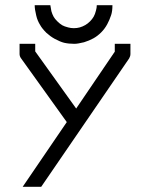

<svg xmlns="http://www.w3.org/2000/svg" viewBox="-20 -765 580 736"><path d="M138 -49H67L236 -297L61 -541Q55 -549 55 -558V-597H115V-568L272 -349L420 -567V-597H480V-558Q480 -549.5 475 -541ZM113 -745H173Q175 -731 177 -722Q180 -711 186 -700Q190 -693 200 -683Q209.5 -673.5 219 -668Q227 -663.5 241 -660Q251.5 -657 263 -657Q275.5 -657 286 -660Q296.5 -663 307 -669Q316.5 -674.5 325 -683Q333.5 -691.5 339 -701Q344.5 -710.5 348 -725Q351 -735.5 351 -745H411Q411 -722 406 -707Q399.5 -687.5 391 -672Q381.5 -654.5 368 -641Q353.5 -626.5 338 -618Q321.5 -609 302 -603Q278 -597 265 -597Q243.5 -597 226 -601Q211.5 -604.5 190 -616Q173.5 -625 158 -639Q141 -656 134 -669Q123.5 -685.5 119 -705Q113 -729 113 -745Z"/></svg>

Font: 3270 Nerd Font
Style: Regular
Weight: 400
Monospace: yes
Version: Version 3.0.1;Nerd Fonts 3.3.0